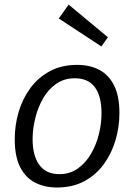

<svg xmlns="http://www.w3.org/2000/svg" viewBox="-20 -826 596 855"><path d="M323.7 -537.1Q380.1 -537.1 422.2 -514.9Q464.4 -492.7 488.1 -445.4Q511.8 -398 511.8 -322.4Q511.8 -261 494.4 -201.8Q477.1 -142.7 442.4 -95Q407.8 -47.3 355.6 -19.2Q303.4 9 233.3 9Q178.3 9 135.8 -13Q93.3 -35 69.4 -82.5Q45.6 -130 45.6 -205.7Q45.6 -267.7 62.7 -326.5Q79.9 -385.4 114.6 -432.9Q149.3 -480.4 201.5 -508.7Q253.7 -537.1 323.7 -537.1ZM313 -477.5Q265.4 -477.5 229.9 -452.5Q194.5 -427.5 171.5 -387.2Q148.5 -346.9 136.9 -299.2Q125.2 -251.6 125.2 -207Q125.2 -132.4 155.2 -91.5Q185.1 -50.5 244.4 -50.5Q291.3 -50.5 326.4 -75.5Q361.6 -100.5 385.2 -141Q408.8 -181.5 420.5 -229.1Q432.1 -276.8 432.1 -322Q432.1 -396.9 402.7 -437.2Q373.2 -477.5 313 -477.5ZM285.6 -805.5 460.5 -660.1 431.4 -619.2 241.8 -743.6Z"/></svg>

Font: Bitter Thin
Style: Italic
Weight: 100
Italic angle: -9°
Designer: Sol Matas, and Bitter project Authors
Foundry: Sol Matas
Version: Version 2.002